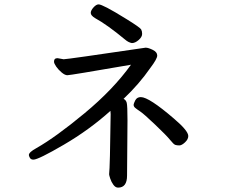

<svg xmlns="http://www.w3.org/2000/svg" viewBox="-20 -783 1040 878"><path d="M591 -304Q591 -309 598.5 -324Q606 -339 624 -339Q661 -339 775 -241Q841 -185 841 -161Q841 -146 826 -132Q811 -118 800 -118Q789 -118 781.5 -120.5Q774 -123 758 -143Q742 -163 690 -212.5Q638 -262 621.5 -273Q605 -284 598 -290Q591 -296 591 -304ZM520 75Q508 75 498.5 62Q489 49 484 33.5Q479 18 479 14Q483 -18 486 -261L485 -276Q388 -189 271.5 -121Q155 -53 133 -53Q121 -53 116.5 -61.5Q112 -70 112 -74Q112 -87 147 -106Q235 -156 366.5 -265Q498 -374 579 -487Q301 -439 288 -439Q277 -439 262 -451.5Q247 -464 237 -478.5Q227 -493 227 -501Q227 -517 243 -517L271 -512Q287 -512 646 -565Q658 -565 678.5 -555Q699 -545 699 -529Q699 -514 668 -473Q616 -398 545 -331Q556 -326 559.5 -313Q563 -300 563 -232L561 20Q561 75 520 75ZM583 -586Q567 -589 552 -602Q470 -670 415 -700Q395 -712 395 -724Q395 -735 407.5 -749Q420 -763 431 -763Q440 -763 470 -747.5Q500 -732 560.5 -694.5Q621 -657 625.5 -648.5Q630 -640 630 -628Q630 -614 614 -600Q598 -586 583 -586Z"/></svg>

Font: LXGW WenKai Mono Medium
Style: Regular
Weight: 500
Monospace: yes
Designer: LXGW / Fontworks Inc.
Foundry: LXGW / Fontworks Inc.
Version: Version 1.520; June 14, 2025